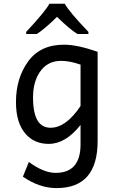

<svg xmlns="http://www.w3.org/2000/svg" viewBox="-20 -759 650 1016"><path d="M247.6 -83Q329.6 -83 406.2 -198.2V-417Q348.6 -437 303.7 -437Q229 -437 189.5 -376Q154.8 -323.2 154.8 -243.7Q154.8 -156.2 181.6 -116.7Q204.6 -83 247.6 -83ZM279.3 236.3Q188.5 236.3 101.1 175.8L132.8 98.1Q210.9 155.8 274.4 155.8Q406.2 155.8 406.2 4.9V-98.1Q327.6 2.4 237.8 2.4Q163.6 2.4 117.7 -47.9Q64.5 -106 64.5 -218.8Q64.5 -344.7 128.7 -433.6Q192.9 -522.5 318.4 -522.5Q389.2 -522.5 496.6 -484.9V-12.7Q496.6 236.3 279.3 236.3ZM447.8 -579.1H389.6Q346.7 -606 281.7 -669.9Q215.3 -604.5 174.8 -579.1H118.7V-590.3Q217.8 -696.3 241.7 -739.3H322.8Q344.7 -697.8 447.8 -590.3Z"/></svg>

Font: Cadman
Style: Regular
Weight: 400
Designer: Paul James MIller
Foundry: High-Logic / Made with FontCreator
Version: Version 2.114;March 28, 2021;FontCreator 13.0.0.2683 64-bit